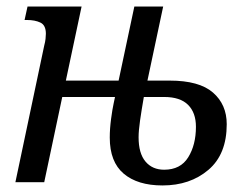

<svg xmlns="http://www.w3.org/2000/svg" viewBox="-20 -556 753 586"><path d="M27 0 115 -417Q118 -428 119 -437.5Q120 -447 120 -453Q120 -479 103.5 -487Q87 -495 62 -495H55L64 -536H229L181 -310H342L390 -536H478L430 -310H498Q588 -310 630 -273.5Q672 -237 672 -177Q672 -85 616 -37.5Q560 10 476 10Q400 10 357.5 -26Q315 -62 315 -136Q315 -163 319 -193Q323 -223 327 -241L331 -260H170L115 0ZM481 -38Q531 -38 554.5 -76Q578 -114 578 -169Q578 -212 554 -236Q530 -260 481 -260H419Q412 -220 407.5 -188.5Q403 -157 403 -137Q403 -88 424 -63Q445 -38 481 -38Z"/></svg>

Font: Noto Serif Condensed
Style: Italic
Weight: 400
Width: 3
Italic angle: -12°
Designer: Monotype Design Team
Foundry: Monotype Imaging Inc.
Version: Version 2.014; ttfautohint (v1.8.4.7-5d5b)